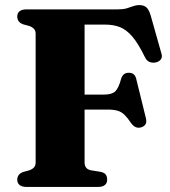

<svg xmlns="http://www.w3.org/2000/svg" viewBox="-20 -737 672 757"><path d="M444.5 -700Q465.5 -700 479.8 -704.2Q494 -708.5 505.5 -712.8Q517 -717 528.5 -717Q548 -717 558 -707.2Q568 -697.5 574.5 -674.5L617 -524Q621 -511 613.2 -501.8Q605.5 -492.5 592 -490.5Q580.5 -488.5 569.5 -492.8Q558.5 -497 551.5 -511.5Q525.5 -565 502 -592.5Q478.5 -620 453 -630Q427.5 -640 395 -640H313.5V-96Q313.5 -84.5 319.5 -76.2Q325.5 -68 339 -65.5L376.5 -59.5Q390.5 -56.5 396.5 -49.2Q402.5 -42 402.5 -28Q402.5 -15.5 393.8 -7.8Q385 0 366.5 0H84.5Q66 0 57 -7.8Q48 -15.5 48 -28Q48 -50.5 71.5 -59L95.5 -65.5Q108 -70 114.2 -77.2Q120.5 -84.5 120.5 -96V-604Q120.5 -615.5 114.2 -622.8Q108 -630 95.5 -634.5L71.5 -641Q48 -649.5 48 -672Q48 -685 57 -692.5Q66 -700 84.5 -700ZM241.5 -364H389Q421 -364 434.2 -376.5Q447.5 -389 457.5 -426Q461.5 -439 469 -444.5Q476.5 -450 486.5 -450Q511 -451 517 -426.5L555 -272Q559 -256.5 554.2 -248Q549.5 -239.5 538.5 -235.5Q527 -231.5 516.5 -235.2Q506 -239 497 -251.5Q483 -272.5 471 -284.2Q459 -296 443.5 -300.5Q428 -305 403.5 -305H241.5Z"/></svg>

Font: Fraunces
Style: Bold
Weight: 700
Version: Version 1.000;[b76b70a41]